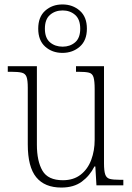

<svg xmlns="http://www.w3.org/2000/svg" viewBox="-20 -834 595 864"><path d="M256 10Q181 10 143 -36.5Q105 -83 105 -184V-439Q105 -473 99.5 -488Q94 -503 78 -507Q62 -511 30 -511H15V-536H146V-183Q146 -109 171 -66Q196 -23 263 -23Q311 -23 343 -48Q375 -73 390.5 -114.5Q406 -156 406 -205V-433Q406 -469 401 -486Q396 -503 380.5 -507Q365 -511 332 -511H322V-536H448V-99Q448 -65 453.5 -49Q459 -33 474 -29Q489 -25 518 -25H535V0H414L409 -85H405Q384 -43 348 -16.5Q312 10 256 10ZM261 -596Q215 -596 183.5 -624Q152 -652 152 -705Q152 -758 183.5 -786Q215 -814 261 -814Q307 -814 339 -786Q371 -758 371 -705Q371 -652 339 -624Q307 -596 261 -596ZM262 -624Q295 -624 318 -643.5Q341 -663 341 -705Q341 -747 318 -767Q295 -787 262 -787Q228 -787 205 -767Q182 -747 182 -705Q182 -663 205 -643.5Q228 -624 262 -624Z"/></svg>

Font: Noto Serif SemiCondensed ExtraLight
Style: Regular
Weight: 200
Width: 4
Designer: Monotype Design Team
Foundry: Monotype Imaging Inc.
Version: Version 2.014